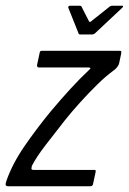

<svg xmlns="http://www.w3.org/2000/svg" viewBox="-43 -649 449 669"><path d="M-21 -18Q0 -78 41.5 -138.5Q83 -199 133 -260Q169 -303 203 -340Q237 -377 266 -404Q271 -408 272 -410.5Q273 -413 266 -414H92Q89 -414 87.5 -416Q86 -418 86 -422L95 -464Q96 -470 98 -471Q100 -472 105 -472H372Q379 -472 379.5 -470Q380 -468 379 -461L372 -428Q371 -423 365.5 -415.5Q360 -408 351 -402Q325 -383 295.5 -354Q266 -325 237 -293Q208 -261 184 -231Q147 -184 115.5 -143Q84 -102 68 -71Q67 -67 66.5 -62Q66 -57 74 -57H285Q289 -57 290 -55.5Q291 -54 290 -49L281 -7Q280 -3 277.5 -1.5Q275 0 269 0H-15Q-20 0 -22.5 -3Q-25 -6 -21 -18ZM236 -529Q231 -529 231 -532L195 -622Q194 -625 196 -627Q198 -629 201 -629H235Q240 -629 241 -626L267 -575Q269 -570 275 -575L339 -626Q343 -629 347 -629H383Q386 -629 386 -627Q386 -625 383 -622L287 -532Q283 -529 278 -529Z"/></svg>

Font: Glory
Style: Italic
Weight: 400
Italic angle: -12°
Designer: Robert Leuschke
Foundry: Robert Leuschke
Version: Version 1.011